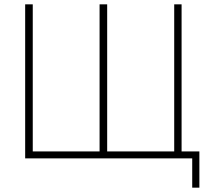

<svg xmlns="http://www.w3.org/2000/svg" viewBox="-20 -730 990 885"><path d="M866 135V0H96V-710H131V-32H439V-710H474V-32H783V-710H817V-32H899V135Z"/></svg>

Font: Raleway-v4020 ExtraLight
Style: Regular
Weight: 275
Designer: Matt McInerney, Pablo Impallari, Rodrigo Fuenzalida
Foundry: Matt McInerney, Pablo Impallari, Rodrigo Fuenzalida
Version: Version 4.020;PS 004.020;hotconv 1.0.88;makeotf.lib2.5.64775